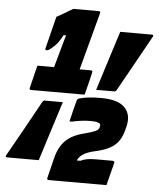

<svg xmlns="http://www.w3.org/2000/svg" viewBox="-105 -862 848 1023"><g transform="rotate(5 318.5 -350.0)"><path d="M404 -391Q429 -471 454.5 -551Q480 -631 505 -710H674Q687 -710 679 -697Q638 -622 596 -547.5Q554 -473 513 -399Q508 -391 500 -391ZM503 110H195Q183 110 186 99L213 -10Q227 -68 261.5 -103Q296 -138 362 -154Q401 -164 419 -172Q437 -180 440 -193Q444 -207 440 -212Q436 -216 425.5 -219.5Q415 -223 386 -223Q363 -223 337 -219.5Q311 -216 291 -211H277Q278 -215 282 -231.5Q286 -248 291 -268.5Q296 -289 300.5 -305.5Q305 -322 306 -326Q307 -329 309 -332Q311 -335 318 -337Q337 -343 365 -346.5Q393 -350 433 -350Q525 -350 561 -312.5Q597 -275 583 -215L581 -206Q572 -164 554.5 -136.5Q537 -109 506 -92Q475 -75 424 -64Q351 -48 334 -7H353Q369 -15 387.5 -18.5Q406 -22 436 -22H524Q536 -22 534 -11Q533 -7 528.5 10.5Q524 28 518.5 49.5Q513 71 508.5 88.5Q504 106 503 110ZM233 -310Q208 -231 182.5 -151Q157 -71 132 9H-37Q-50 9 -42 -4Q0 -79 42 -153.5Q84 -228 124 -302Q129 -310 137 -310ZM81 -492H170Q175 -509 183.5 -539.5Q192 -570 201.5 -604.5Q211 -639 219 -666H206Q191 -638 179 -622.5Q167 -607 147 -591Q136 -582 131.5 -580Q127 -578 123 -578Q113 -578 116 -588L159 -760Q169 -766 179.5 -771.5Q190 -777 200 -783Q211 -790 222 -796.5Q233 -803 245 -810H381Q392 -810 389 -799Q388 -796 380 -765Q372 -734 359 -686.5Q346 -639 332.5 -587.5Q319 -536 307 -492H367Q378 -492 375 -481Q374 -477 370 -459.5Q366 -442 360.5 -420.5Q355 -399 350.5 -381.5Q346 -364 345 -360H59Q48 -360 51 -371Q52 -375 56 -391Q60 -407 65 -427.5Q70 -448 74.5 -466.5Q79 -485 81 -492Z"/></g></svg>

Font: Recursive Mn Lnr St XBk
Style: Italic
Weight: 1000
Italic angle: -15°
Monospace: yes
Version: Version 1.079;hotconv 1.0.112;makeotfexe 2.5.65598; ttfautoh